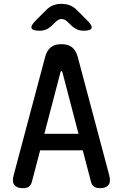

<svg xmlns="http://www.w3.org/2000/svg" viewBox="-20 -970 640 1000"><path d="M211 -273H389L305 -594Q303 -600 300 -600Q297 -600 295 -594ZM454 -23 411 -187H189L146 -23Q142 -7 131 1.5Q120 10 98 10Q68 10 55 -6.5Q42 -23 51 -57L215 -673Q224 -707 244.5 -723.5Q265 -740 300 -740Q335 -740 355.5 -723.5Q376 -707 385 -673L549 -57Q558 -23 545 -6.5Q532 10 502 10Q480 10 469 1.5Q458 -7 454 -23ZM187 -810Q150 -810 144.5 -823Q139 -836 165 -862L219 -916Q236 -934 256 -942Q276 -950 300 -950Q324 -950 344.5 -942Q365 -934 382 -916L437 -861Q462 -836 456.5 -823Q451 -810 416 -810Q397 -810 382 -816.5Q367 -823 354 -835L331 -857Q316 -871 300.5 -871Q285 -871 270 -856L249 -836Q236 -823 220.5 -816.5Q205 -810 187 -810Z"/></svg>

Font: Maple Mono NL Medium
Style: Regular
Weight: 500
Monospace: yes
Designer: subframe7536
Version: Version 7.000